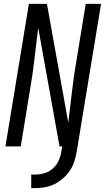

<svg xmlns="http://www.w3.org/2000/svg" viewBox="-20 -755 541 990"><path d="M8 0 129 -735H222L332 -123Q342 -202 351 -281.5Q360 -361 374 -441L422 -735H501L380 0H287L177 -612Q167 -533 158 -453.5Q149 -374 135 -294L87 0ZM141 215V145H162Q185 145 209 138Q233 131 252 114.5Q271 98 281.5 75Q292 52 296 29L301 0H380L375 29Q371 53 363 78Q355 103 340 125Q325 147 304.5 165Q284 183 260.5 194.5Q237 206 211.5 210.5Q186 215 161 215Z"/></svg>

Font: Iosevka Oblique
Style: Regular
Weight: 400
Italic angle: -9°
Monospace: yes
Designer: Belleve Invis
Foundry: Belleve Invis
Version: Version 32.5.0; ttfautohint (v1.8.4)